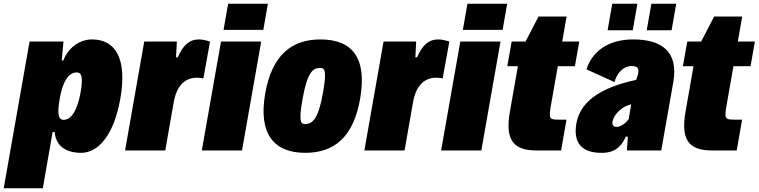

<svg xmlns="http://www.w3.org/2000/svg" viewBox="-55 -804 4054 1026"><path d="M-35.2 202.1H173.8L226.1 -98.1H237.3C242.7 -30.3 289.6 12.7 379.4 12.7C464.8 12.7 551.8 -73.2 587.9 -275.9C626 -492.7 561 -593.3 436.5 -593.3C372.6 -593.3 311 -551.8 283.2 -481H274.9L284.2 -582H103ZM284.7 -163.6C254.9 -163.6 250.5 -199.7 264.6 -279.3C280.3 -370.1 312.5 -417 355 -417C383.8 -417 388.7 -384.8 375.5 -309.6C358.4 -214.4 326.2 -163.6 284.7 -163.6Z M613.3 0H828.1L873.5 -258.8C890.6 -354 940.4 -388.7 996.1 -388.7C1002.9 -388.7 1017.6 -388.2 1031.7 -384.8L1067.4 -582C1045.4 -588.9 1025.9 -593.3 1008.3 -593.3C958.5 -593.3 924.8 -565.9 895 -498H885.7L890.1 -582H715.8Z M1139.6 -644.5H1352.1L1376.5 -784.2H1164.1ZM1023.4 0H1238.3L1340.8 -582H1126Z M1576.2 12.7C1732.9 12.7 1833.5 -73.2 1869.1 -274.4C1908.2 -495.1 1827.1 -593.3 1657.2 -593.3C1503.4 -593.3 1398.4 -509.8 1362.3 -304.7C1324.2 -87.9 1409.2 12.7 1576.2 12.7ZM1575.2 -141.1C1552.2 -141.1 1540 -153.8 1562 -275.9C1586.9 -417.5 1617.7 -440.9 1653.3 -440.9C1680.2 -440.9 1692.9 -432.1 1670.4 -306.2C1646.5 -168.5 1614.7 -141.1 1575.2 -141.1Z M1892.1 0H2106.9L2152.3 -258.8C2169.4 -354 2219.2 -388.7 2274.9 -388.7C2281.7 -388.7 2296.4 -388.2 2310.5 -384.8L2346.2 -582C2324.2 -588.9 2304.7 -593.3 2287.1 -593.3C2237.3 -593.3 2203.6 -565.9 2173.8 -498H2164.6L2168.9 -582H1994.6Z M2418.5 -644.5H2630.9L2655.3 -784.2H2442.9ZM2302.2 0H2517.1L2619.6 -582H2404.8Z M2810.5 0H2943.4L2972.2 -164.6H2936.5C2879.4 -164.6 2876 -166.5 2890.1 -247.1L2925.8 -450.2H3017.1L3040.5 -582H2949.2L2972.7 -715.8H2822.8L2753.4 -582H2679.2L2655.8 -450.2H2712.4L2669.9 -207.5C2644.5 -64 2681.6 0 2810.5 0Z M3351.1 -784.2H3216.8L3191.9 -642.1H3326.2ZM3558.6 -784.2H3425.8L3400.9 -642.1H3533.7ZM3328.1 -593.3C3216.3 -593.3 3116.7 -546.9 3078.6 -433.6L3229 -365.2C3237.3 -403.8 3271 -451.2 3320.8 -451.2C3363.3 -451.2 3363.3 -426.8 3344.7 -377.9L3344.2 -377C3245.6 -356 3166.5 -325.2 3110.8 -281.7C3064.5 -245.1 3034.7 -200.2 3024.9 -144C3006.3 -36.6 3058.6 12.7 3158.2 12.7C3183.6 12.7 3253.4 13.2 3288.6 -73.7H3300.3L3294.9 0H3478.5L3543 -365.2C3571.3 -527.8 3481.9 -593.3 3328.1 -593.3ZM3239.3 -126C3224.6 -126 3214.8 -134.8 3218.3 -154.3C3221.7 -175.3 3238.8 -202.6 3267.1 -223.1C3281.2 -233.4 3298.3 -241.7 3317.9 -246.6L3304.7 -168C3285.6 -140.6 3258.3 -126 3239.3 -126Z M3749 0H3881.8L3910.6 -164.6H3875C3817.9 -164.6 3814.5 -166.5 3828.6 -247.1L3864.3 -450.2H3955.6L3979 -582H3887.7L3911.1 -715.8H3761.2L3691.9 -582H3617.7L3594.2 -450.2H3650.9L3608.4 -207.5C3583 -64 3620.1 0 3749 0Z"/></svg>

Font: Decalotype Black Italic
Style: Regular
Weight: 900
Italic angle: -10°
Designer: Alfredo Marco Pradil
Foundry: Alfredo Marco Pradil
Version: Version 1.0